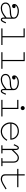

<svg xmlns="http://www.w3.org/2000/svg" viewBox="2077 -2707 643 4837"><g transform="rotate(90 2398.5 -288.5)"><path d="M420.9 -90.8Q353.5 -36.6 299.8 -11.7Q246.1 13.2 184.1 13.2Q121.1 13.2 81.3 -20.3Q41.5 -53.7 43 -111.8Q43.5 -145 61.3 -170.2Q79.1 -195.3 109.4 -210.2Q139.6 -225.1 175.3 -233.2Q210.9 -241.2 252.9 -243.2Q286.6 -244.6 302.5 -245.8Q318.4 -247.1 342.3 -249.8Q366.2 -252.4 377 -257.1Q387.7 -261.7 399.9 -269.5Q412.1 -277.3 416.5 -289.1Q420.9 -300.8 420.9 -316.9Q420.9 -341.3 405.8 -360.6Q390.6 -379.9 366 -390.9Q341.3 -401.9 313 -407.5Q284.7 -413.1 254.9 -413.1Q209 -413.1 169.9 -397.2Q130.9 -381.3 111.8 -352.1Q124.5 -359.9 140.1 -359.9Q156.7 -359.9 170.4 -349.6Q184.1 -339.4 184.1 -320.8Q184.1 -294.9 168.9 -283Q153.8 -271 128.9 -271Q105 -271 92.5 -287.6Q80.1 -304.2 80.1 -330.1Q80.1 -361.8 106.4 -388.2Q132.8 -414.6 172.6 -428.7Q212.4 -442.9 254.9 -442.9Q305.7 -442.9 348.9 -429.9Q392.1 -417 421.6 -387.7Q451.2 -358.4 451.2 -316.9V-66.9Q451.2 -17.1 476.1 -17.1Q483.4 -17.1 490.5 -23.2Q497.6 -29.3 507.1 -46.4Q516.6 -63.5 521 -73Q525.4 -82.5 537.6 -110.4Q540.5 -116.7 542 -120.1L568.8 -106.9Q540.5 -42.5 530.8 -26.4Q506.3 13.2 476.1 13.2Q422.4 13.2 420.9 -66.9ZM73.2 -111.8Q73.2 -65.4 102.8 -41.3Q132.3 -17.1 185.1 -17.1Q247.1 -17.1 298.8 -44.4Q350.6 -71.8 420.9 -130.9V-251Q385.7 -212.9 252.9 -212.9Q206.5 -212.9 166.7 -202.4Q127 -191.9 100.1 -168.2Q73.2 -144.5 73.2 -111.8Z M920.4 -589.8H694.8V-560.1H890.6V-29.8H694.8V0H1113.8V-29.8H920.4Z M1520 -589.8H1294.4V-560.1H1490.2V-29.8H1294.4V0H1713.4V-29.8H1520Z M2219.7 -90.8Q2152.3 -36.6 2098.6 -11.7Q2044.9 13.2 1982.9 13.2Q1919.9 13.2 1880.1 -20.3Q1840.3 -53.7 1841.8 -111.8Q1842.3 -145 1860.1 -170.2Q1877.9 -195.3 1908.2 -210.2Q1938.5 -225.1 1974.1 -233.2Q2009.8 -241.2 2051.8 -243.2Q2085.4 -244.6 2101.3 -245.8Q2117.2 -247.1 2141.1 -249.8Q2165 -252.4 2175.8 -257.1Q2186.5 -261.7 2198.7 -269.5Q2210.9 -277.3 2215.3 -289.1Q2219.7 -300.8 2219.7 -316.9Q2219.7 -341.3 2204.6 -360.6Q2189.5 -379.9 2164.8 -390.9Q2140.1 -401.9 2111.8 -407.5Q2083.5 -413.1 2053.7 -413.1Q2007.8 -413.1 1968.8 -397.2Q1929.7 -381.3 1910.6 -352.1Q1923.3 -359.9 1939 -359.9Q1955.6 -359.9 1969.2 -349.6Q1982.9 -339.4 1982.9 -320.8Q1982.9 -294.9 1967.8 -283Q1952.6 -271 1927.7 -271Q1903.8 -271 1891.4 -287.6Q1878.9 -304.2 1878.9 -330.1Q1878.9 -361.8 1905.3 -388.2Q1931.6 -414.6 1971.4 -428.7Q2011.2 -442.9 2053.7 -442.9Q2104.5 -442.9 2147.7 -429.9Q2190.9 -417 2220.5 -387.7Q2250 -358.4 2250 -316.9V-66.9Q2250 -17.1 2274.9 -17.1Q2282.2 -17.1 2289.3 -23.2Q2296.4 -29.3 2305.9 -46.4Q2315.4 -63.5 2319.8 -73Q2324.2 -82.5 2336.4 -110.4Q2339.4 -116.7 2340.8 -120.1L2367.7 -106.9Q2339.4 -42.5 2329.6 -26.4Q2305.2 13.2 2274.9 13.2Q2221.2 13.2 2219.7 -66.9ZM1872.1 -111.8Q1872.1 -65.4 1901.6 -41.3Q1931.2 -17.1 1983.9 -17.1Q2045.9 -17.1 2097.7 -44.4Q2149.4 -71.8 2219.7 -130.9V-251Q2184.6 -212.9 2051.8 -212.9Q2005.4 -212.9 1965.6 -202.4Q1925.8 -191.9 1898.9 -168.2Q1872.1 -144.5 1872.1 -111.8Z M2703.6 -487.8Q2682.6 -487.8 2667 -503.4Q2651.4 -519 2651.4 -539.1Q2651.4 -559.1 2667 -574.5Q2682.6 -589.8 2703.6 -589.8Q2724.1 -589.8 2739.3 -574.7Q2754.4 -559.6 2754.4 -539.1Q2754.4 -518.6 2739.3 -503.2Q2724.1 -487.8 2703.6 -487.8ZM2726.6 -430.2V-29.8H2914.6V0H2495.6V-29.8H2696.3V-399.9H2495.6V-430.2Z M3064 -223.1Q3064 -327.6 3124.8 -385.3Q3185.5 -442.9 3287.1 -442.9Q3375.5 -442.9 3437.3 -384Q3499 -325.2 3499 -237.8V-227.1H3094.2Q3094.2 -172.4 3119.6 -124Q3145 -75.7 3189.7 -46.4Q3234.4 -17.1 3287.1 -17.1Q3354 -17.1 3409.9 -52.2Q3465.8 -87.4 3501 -150.9L3526.9 -136.2Q3439.5 13.2 3287.1 13.2Q3227.1 13.2 3175.5 -19.3Q3124 -51.8 3094 -106.2Q3064 -160.6 3064 -223.1ZM3468.3 -256.8Q3460.9 -324.7 3409.4 -368.9Q3357.9 -413.1 3287.1 -413.1Q3204.6 -413.1 3155.8 -372.1Q3106.9 -331.1 3096.2 -256.8Z M3729.5 -362.8Q3729.5 -413.1 3704.6 -413.1Q3697.3 -413.1 3690.2 -407Q3683.1 -400.9 3673.6 -383.8Q3664.1 -366.7 3659.7 -357.2Q3655.3 -347.7 3643.1 -319.8Q3641.6 -316.9 3640.6 -314.7Q3639.6 -312.5 3638.7 -310.1L3611.8 -323.2Q3640.1 -387.7 3650.4 -404.3Q3675.3 -442.4 3704.6 -442.9Q3758.3 -442.9 3759.8 -362.8V-303.2Q3773.4 -316.9 3797.6 -341.8Q3821.8 -366.7 3832.3 -377Q3842.8 -387.2 3861.1 -403.3Q3879.4 -419.4 3891.4 -425.8Q3903.3 -432.1 3919.4 -437.5Q3935.5 -442.9 3951.7 -442.9Q4010.7 -442.9 4044.2 -407.7Q4077.6 -372.6 4077.6 -310.1V-29.8H4164.6V0H3963.9V-29.8H4047.9V-310.1Q4047.9 -359.4 4022.2 -386.2Q3996.6 -413.1 3951.7 -413.1Q3938 -413.1 3925.3 -408.7Q3912.6 -404.3 3902.3 -398.4Q3892.1 -392.6 3875 -377Q3857.9 -361.3 3845.9 -349.4Q3834 -337.4 3806.9 -309.3Q3779.8 -281.2 3759.8 -261.2V-29.8H3843.8V0H3641.6V-29.8H3729.5Z M4370.1 -399.9H4234.4V-430.2H4370.1V-589.8H4400.4V-430.2H4696.3V-399.9H4400.4V-109.9Q4400.4 -59.1 4423.8 -38.1Q4447.3 -17.1 4496.1 -17.1Q4519 -17.1 4547.1 -27.6Q4575.2 -38.1 4596.9 -50Q4618.7 -62 4663.1 -89.4Q4665.5 -90.8 4667 -91.6Q4668.5 -92.3 4670.4 -93.8Q4672.4 -95.2 4674.3 -96.2L4733.4 -132.8L4750.5 -107.9L4694.3 -74.2Q4646 -44.4 4621.1 -30.3Q4596.2 -16.1 4559.3 -1.5Q4522.5 13.2 4496.1 13.2Q4437 13.2 4403.6 -14.6Q4370.1 -42.5 4370.1 -97.2Z"/></g></svg>

Font: Compagnon Light
Style: Regular
Weight: 400
Designer: Juliette Duhe, Lea Pradine
Foundry: Velvetyne Type Foundry
Version: Version 1.000;PS 001.000;hotconv 1.0.88;makeotf.lib2.5.64775